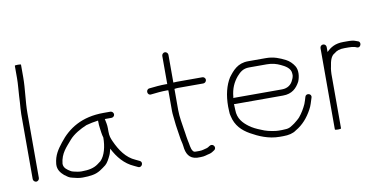

<svg xmlns="http://www.w3.org/2000/svg" viewBox="-69 -879 2226 1103"><g transform="rotate(-10 1044.5 -327.5)"><path d="M68 0C77.2 0 86 -8.8 86 -18V-397C86 -466 98 -534.8 98 -604V-677C98 -679 92 -680 80 -680C68 -680 62 -679 62 -677V-604C62 -570.2 57.8 -535.6 56 -501L54 -463C52.8 -440.4 50 -420.3 50 -397V-18C50 -8.8 58.8 0 68 0Z M478 -284C478 -266 479 -251 481 -239C482.8 -225.6 485.7 -198.8 491 -183C491 -130.7 478 -79 451 -52L431 -37C406.9 -19.4 376.5 -13 335 -13C327.7 -13 320 -13.7 312 -15C300.6 -17.9 279.3 -20.4 271 -27C255 -37 234 -49.5 234 -75C240.1 -136.2 273.7 -165.7 306 -204C331 -232.4 371.5 -254.8 408 -270C430.4 -276.4 452.2 -280.3 478 -284ZM518 -286H557C566.5 -286 575 -293.8 575 -303.5C575 -313.1 566.5 -322 557 -322H517C389.1 -322 308.5 -269.5 252 -196C226.5 -162.9 202.8 -131.9 198 -79C195.6 -45.7 214.3 -25.7 232 -10C247 0.5 256.5 10.2 278 14C295.5 19 314.2 23 335 23C356.4 23 375.8 21.6 395 18C429 12 451.3 -7 474 -24C487.4 -34.9 499.1 -58 507 -75C512.9 -85.9 514.6 -99.8 519 -113C545.6 -59.9 583.3 -15.2 636 8L659 19C680.7 28.3 694.2 -5.3 674 -14L651 -25C598 -47.7 564.8 -97.5 540 -152C530.9 -172.2 526 -185.6 526 -211V-231C526 -251.4 521.7 -267.3 518 -286Z M1129 -407.5C1129 -417.2 1120.5 -425 1111 -425H964C956.7 -425 949.3 -424.7 942 -424V-586C942 -595.2 933.2 -604 924 -604C914.8 -604 906 -595.2 906 -586V-421C904.7 -421 903.3 -421.3 902 -422C864.3 -422 833.3 -418.7 800 -415C776.9 -411.7 781.3 -375.8 804 -379C835.9 -382.5 865.6 -386 901 -386C903 -385.3 904.7 -385 906 -385V-264C906 -245.9 909.7 -224.2 911 -207C913.8 -170.9 920.8 -141 925 -107C927 -88.8 933.2 -73.1 935 -55C939.1 -10.2 955.9 21.2 1001 25H1022C1047.1 25 1055.2 19.2 1076 15C1088.4 12.1 1095.9 5.7 1105 0C1119.2 -8.8 1112.8 -29.6 1098.5 -32.5C1084.8 -35.2 1078.4 -23.2 1067 -20C1051.1 -16.8 1040.9 -11 1022 -11H1003C993 -11 988.6 -11.8 984 -18C972.1 -32.9 971.8 -60.7 966 -82C962.4 -98.2 961.3 -112 958.5 -129L956 -144C950.8 -180.6 942 -222.5 942 -264V-387C950 -388.3 957.7 -389 965 -389H1111C1120.5 -389 1129 -397.9 1129 -407.5Z M1266 -276C1266.7 -278.7 1267 -280.7 1267 -282C1271.2 -331.8 1288.2 -366.3 1313 -396C1331.3 -416.1 1348.9 -434 1386 -434H1489C1521.3 -434 1544.9 -426.7 1567.5 -416C1590.3 -405.3 1624 -388.3 1624 -355C1626.2 -344 1620.4 -327.9 1616 -320C1606 -295.1 1584 -277 1550 -277H1270C1269.3 -277 1268 -276.7 1266 -276ZM1264 -242C1266 -241.3 1268 -241 1270 -241H1550C1602.5 -241 1630 -268.7 1649 -304C1660.6 -331 1664.8 -369 1649.5 -394C1638.5 -412.1 1621.2 -429.4 1602 -439C1569.8 -455.1 1536.6 -470 1489 -470H1386C1324.7 -470 1294.5 -432.4 1268 -397C1242.2 -355.7 1228 -300.5 1228 -233C1228 -224.3 1228.3 -215.3 1229 -206C1229 -195.3 1230.3 -185.7 1233 -177C1245.2 -120.1 1280.5 -86.4 1324.5 -61.5C1368.3 -36.8 1424.1 -11 1490 -11H1510C1542.5 -11 1568.3 -17 1587 -31C1630.1 -55.6 1660.5 -91.9 1684 -135C1695.9 -155.3 1701.2 -178.7 1709 -202C1715.5 -224.9 1680.9 -232.6 1675 -212C1671 -200.1 1667.6 -184.5 1662 -172C1650.9 -147 1635.7 -122 1619 -102C1612.3 -93.6 1594.1 -79.1 1585 -72C1567.4 -60.8 1554.9 -48 1528 -48C1522.7 -47.3 1516.7 -47 1510 -47H1490C1484 -47 1478.7 -47.3 1474 -48C1443 -51.9 1415.5 -58.2 1390 -70C1366.5 -79 1343 -90.5 1325 -104C1294.9 -126.5 1265 -155.5 1265 -208C1264.3 -216.7 1264 -225 1264 -233Z M1809 -472V2C1809 4.7 1815 6 1827 6C1839 6 1845 4.7 1845 2V-315C1845 -321.7 1845.3 -327.3 1846 -332C1846 -341.7 1848.8 -349.8 1850 -358C1854.1 -386.9 1861.7 -417.8 1884 -429C1899.1 -441.9 1916.5 -448 1944 -448H1968C1981.4 -448 1994.8 -446.9 2005 -444L2015 -440C2037.7 -430.3 2048.9 -467 2028 -473L2017 -477C2002.9 -482.9 1986.9 -484 1968 -484H1944C1896.5 -484 1868.9 -466.9 1845 -443V-472C1845 -482.1 1836.8 -490 1827 -490C1817.2 -490 1809 -482.1 1809 -472Z"/></g></svg>

Font: CiSf OpenHand
Style: Regular
Weight: 400
Foundry: Cannot Into Space Fonts
Version: Version 0.7892